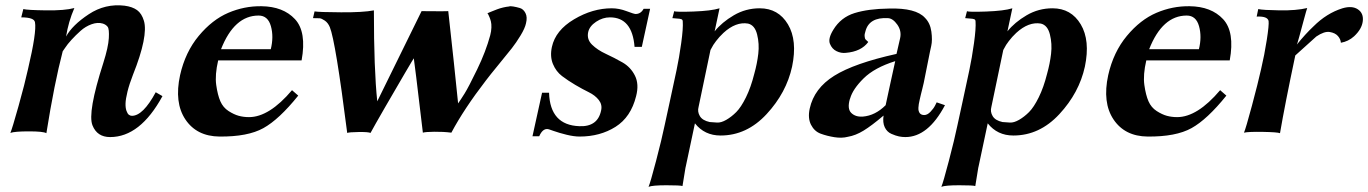

<svg xmlns="http://www.w3.org/2000/svg" viewBox="-20 -513 5280 741"><path d="M607 -142Q521 16 405 16Q355 16 337 -29Q317 -78 379 -271Q398 -331 400 -366Q402 -401 395.5 -409.5Q389 -418 377 -422Q357 -428 333.5 -419.5Q310 -411 291 -394Q272 -377 256 -359.5Q240 -342 231 -328L222 -315Q190 -193 159 1Q147 -6 91.5 -6Q36 -6 20 0Q27 -16 51.5 -103.5Q76 -191 88 -246Q122 -390 115 -427Q112 -446 62 -446L70 -478Q85 -474 157.5 -473Q230 -472 267 -482Q244 -429 235 -372Q259 -416 322.5 -458Q386 -500 461 -491Q491 -487 509 -474Q527 -461 535.5 -432.5Q544 -404 533.5 -351.5Q523 -299 493 -224Q479 -188 472 -159.5Q465 -131 464.5 -114Q464 -97 468 -85.5Q472 -74 477.5 -70Q483 -66 489 -66Q532 -66 581 -157Z M1144 -280H822Q809 -224 814.5 -185Q820 -146 830.5 -122Q841 -98 862 -84.5Q883 -71 901.5 -66Q920 -61 941 -61Q1019 -61 1107 -165L1131 -144Q1057 -52 996.5 -18.5Q936 15 827 14Q739 13 695.5 -52Q652 -117 675 -223Q695 -312 747 -374.5Q799 -437 861 -463.5Q923 -490 989 -489Q1073 -488 1118.5 -439Q1164 -390 1144 -280ZM1025 -323Q1037 -371 1025.5 -412Q1014 -453 978 -453Q884 -453 833 -323Z M2010 -423Q2006 -404 1989 -376Q1972 -348 1955.5 -327Q1939 -306 1904.5 -264Q1870 -222 1855 -202Q1771 -93 1722 -1Q1690 -5 1655.5 -4.5Q1621 -4 1612 -1Q1578 -288 1577 -288Q1577 -289 1542 -229.5Q1507 -170 1465.5 -98Q1424 -26 1410 0Q1401 -4 1364.5 -3.5Q1328 -3 1320 0Q1275 -354 1253 -408Q1246 -425 1233.5 -433.5Q1221 -442 1213.5 -442.5Q1206 -443 1188 -443L1194 -469Q1211 -466 1296.5 -465.5Q1382 -465 1423 -473Q1423 -244 1436 -122L1607 -470Q1710 -469 1710 -470Q1734 -254 1748 -114Q1758 -128 1773 -152Q1788 -176 1821.5 -245Q1855 -314 1872 -377Q1876 -392 1876.5 -406.5Q1877 -421 1874.5 -430.5Q1872 -440 1869 -447Q1866 -454 1864 -458L1861 -461L1866 -464Q1871 -466 1879.5 -469.5Q1888 -473 1898.5 -477Q1909 -481 1921.5 -484Q1934 -487 1945 -488Q1948 -490 1960.5 -488Q1973 -486 1986.5 -482Q2000 -478 2008 -462.5Q2016 -447 2010 -423Z M2489 -479 2457 -332H2429Q2420 -446 2334 -446Q2306 -446 2280.5 -429Q2255 -412 2250 -389Q2244 -361 2265 -340.5Q2286 -320 2318.5 -305Q2351 -290 2382.5 -272Q2414 -254 2430.5 -221Q2447 -188 2435 -142Q2415 -61 2355.5 -23.5Q2296 14 2217 14Q2195 14 2166.5 7Q2138 0 2117 -7.5Q2096 -15 2094 -15Q2074 -17 2061 13H2035L2072 -155H2099Q2103 -30 2216 -26Q2287 -23 2300 -87Q2305 -109 2291 -127Q2277 -145 2252.5 -157Q2228 -169 2200 -185.5Q2172 -202 2149 -219.5Q2126 -237 2114 -266Q2102 -295 2110 -332Q2124 -396 2195.5 -438.5Q2267 -481 2341 -481Q2369 -481 2398 -470Q2427 -459 2433 -459Q2453 -459 2464 -479Z M3037 -256Q3015 -155 2938.5 -72.5Q2862 10 2761 10Q2699 10 2662 -37L2627 128Q2626 133 2625.5 134.5Q2625 136 2625 137.5Q2625 139 2622 156Q2619 173 2614 205Q2606 202 2552 202Q2498 202 2483 208Q2490 192 2512 108Q2534 24 2545 -29Q2549 -47 2565 -121Q2581 -195 2591 -242Q2601 -289 2609 -346.5Q2617 -404 2615 -430Q2615 -437 2609.5 -439Q2604 -441 2592.5 -441.5Q2581 -442 2575 -443L2582 -470Q2587 -466 2656 -468.5Q2725 -471 2757 -481Q2747 -435 2740 -401L2738 -392Q2766 -427 2812 -454Q2858 -481 2912 -481Q2984 -481 3021 -419Q3058 -357 3037 -256ZM2891 -228Q2902 -267 2906.5 -305.5Q2911 -344 2902 -380Q2893 -416 2867 -422Q2820 -430 2772 -386Q2756 -371 2743.5 -354.5Q2731 -338 2727 -329L2722 -320L2676 -100Q2671 -82 2681 -65Q2691 -48 2719 -42Q2732 -41 2747.5 -40Q2763 -39 2783 -50.5Q2803 -62 2821.5 -80.5Q2840 -99 2859 -137.5Q2878 -176 2891 -228Z M3627 -107Q3562 16 3474 16Q3462 16 3449.5 13.5Q3437 11 3420 3.5Q3403 -4 3394.5 -22Q3386 -40 3390 -67Q3344 -28 3313 -9Q3282 10 3252 15Q3229 21 3200.5 16.5Q3172 12 3147.5 3Q3123 -6 3110 -31.5Q3097 -57 3105 -94Q3122 -172 3199.5 -220.5Q3277 -269 3440 -305L3454 -366Q3460 -394 3443 -418Q3426 -442 3407 -443Q3334 -447 3320 -392Q3316 -381 3317 -372.5Q3318 -364 3319.5 -362Q3321 -360 3325 -356.5Q3329 -353 3331 -351Q3304 -314 3244 -309Q3226 -307 3208.5 -315.5Q3191 -324 3183 -344Q3175 -364 3196 -398Q3225 -446 3278 -462.5Q3331 -479 3411 -480Q3515 -483 3550 -444Q3570 -424 3574.5 -391Q3579 -358 3574 -336L3569 -313L3545 -193Q3543 -183 3539.5 -170Q3536 -157 3534 -148Q3532 -139 3529.5 -128.5Q3527 -118 3526 -111.5Q3525 -105 3524.5 -97.5Q3524 -90 3525.5 -85Q3527 -80 3529.5 -76.5Q3532 -73 3536.5 -71Q3541 -69 3547 -69Q3559 -69 3571 -81.5Q3583 -94 3589 -106L3595 -118ZM3435 -277Q3355 -252 3313 -210.5Q3271 -169 3261 -133L3260 -131Q3249 -93 3265.5 -77Q3282 -61 3310 -63Q3358 -67 3398 -107Q3404 -133 3415.5 -188Q3427 -243 3435 -277Z M4167 -256Q4145 -155 4068.5 -72.5Q3992 10 3891 10Q3829 10 3792 -37L3757 128Q3756 133 3755.5 134.5Q3755 136 3755 137.5Q3755 139 3752 156Q3749 173 3744 205Q3736 202 3682 202Q3628 202 3613 208Q3620 192 3642 108Q3664 24 3675 -29Q3679 -47 3695 -121Q3711 -195 3721 -242Q3731 -289 3739 -346.5Q3747 -404 3745 -430Q3745 -437 3739.5 -439Q3734 -441 3722.5 -441.5Q3711 -442 3705 -443L3712 -470Q3717 -466 3786 -468.5Q3855 -471 3887 -481Q3877 -435 3870 -401L3868 -392Q3896 -427 3942 -454Q3988 -481 4042 -481Q4114 -481 4151 -419Q4188 -357 4167 -256ZM4021 -228Q4032 -267 4036.5 -305.5Q4041 -344 4032 -380Q4023 -416 3997 -422Q3950 -430 3902 -386Q3886 -371 3873.5 -354.5Q3861 -338 3857 -329L3852 -320L3806 -100Q3801 -82 3811 -65Q3821 -48 3849 -42Q3862 -41 3877.5 -40Q3893 -39 3913 -50.5Q3933 -62 3951.5 -80.5Q3970 -99 3989 -137.5Q4008 -176 4021 -228Z M4726 -280H4404Q4391 -224 4396.5 -185Q4402 -146 4412.5 -122Q4423 -98 4444 -84.5Q4465 -71 4483.5 -66Q4502 -61 4523 -61Q4601 -61 4689 -165L4713 -144Q4639 -52 4578.5 -18.5Q4518 15 4409 14Q4321 13 4277.5 -52Q4234 -117 4257 -223Q4277 -312 4329 -374.5Q4381 -437 4443 -463.5Q4505 -490 4571 -489Q4655 -488 4700.5 -439Q4746 -390 4726 -280ZM4607 -323Q4619 -371 4607.5 -412Q4596 -453 4560 -453Q4466 -453 4415 -323Z M5206 -373Q5184 -353 5155 -348Q5154 -362 5143.5 -374Q5133 -386 5112 -389.5Q5091 -393 5060 -372L4979 -299Q4939 -110 4920 1Q4910 -3 4854.5 -4Q4799 -5 4781 -1Q4788 -17 4811.5 -104.5Q4835 -192 4847 -246Q4860 -301 4869 -359Q4878 -417 4876 -432Q4872 -451 4830 -449L4836 -478Q4854 -474 4918.5 -473Q4983 -472 5025 -482Q5022 -474 5012.5 -438.5Q5003 -403 4994.5 -372Q4986 -341 4985 -341Q5019 -383 5049 -411Q5100 -462 5161 -481Q5198 -492 5220.5 -477Q5243 -462 5239.5 -431.5Q5236 -401 5206 -373Z"/></svg>

Font: GFS Artemisia
Style: Bold Italic
Weight: 700
Italic angle: -12°
Designer: Designed by Takis Katsoulidis and George D. Matthiopoulos.
Foundry: Designed by Takis Katsoulidis and George D. Matthiopoulos.
Version: Version 1.0